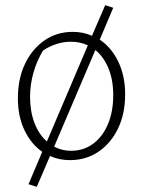

<svg xmlns="http://www.w3.org/2000/svg" viewBox="-20 -610 552 741"><path d="M250 8Q208 8 173 -8L122 111L90 101L143 -24Q100 -54 74.5 -107.5Q49 -161 49 -231Q49 -306 76.5 -363.5Q104 -421 151.5 -454Q199 -487 261 -487Q301 -487 335 -472L386 -590L417 -580L365 -457Q410 -427 436.5 -372Q463 -317 463 -246Q463 -171 435.5 -114Q408 -57 360 -24.5Q312 8 250 8ZM96 -237Q96 -180 113 -135.5Q130 -91 161 -64L319 -435Q289 -449 254 -449Q198 -449 146 -415Q121 -373 108.5 -327.5Q96 -282 96 -237ZM254 -28Q302 -28 338.5 -54.5Q375 -81 396 -129.5Q417 -178 417 -243Q417 -302 398.5 -346.5Q380 -391 348 -417L189 -44Q219 -28 254 -28Z"/></svg>

Font: Piazzolla ExtraLight
Style: Regular
Weight: 200
Designer: Juan Pablo del Peral
Foundry: Huerta Tipografica
Version: Version 1.330